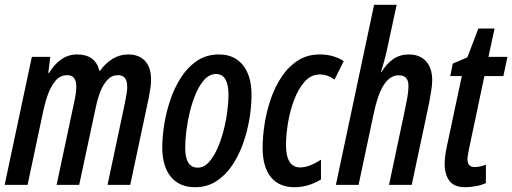

<svg xmlns="http://www.w3.org/2000/svg" viewBox="-23 -780 2161 810"><path d="M-3.4 0 111.3 -540H189L180.7 -472.2H184.1Q205.6 -508.8 235.6 -529.5Q265.6 -550.3 302.2 -550.3Q379.4 -550.3 396.5 -481H398.9Q421.4 -513.2 451.7 -531.7Q481.9 -550.3 518.6 -550.3Q563 -550.3 588.6 -523.2Q614.3 -496.1 614.3 -443.8Q614.3 -428.2 611.6 -408.7Q608.9 -389.2 605 -369.6L526.4 0H430.7L504.4 -347.7Q508.3 -366.7 511 -384.5Q513.7 -402.3 513.7 -414.1Q513.7 -462.9 474.6 -462.9Q448.7 -462.9 430.7 -443.6Q412.6 -424.3 400.9 -394.8Q389.2 -365.2 382.8 -335L311 0H215.8L291 -354Q298.8 -390.1 298.8 -415Q298.8 -462.9 260.7 -462.9Q230.5 -462.9 210 -438Q189.5 -413.1 176.5 -374Q163.6 -335 155.3 -292L93.3 0Z M799.8 9.8Q734.4 9.8 698 -33.9Q661.6 -77.6 661.6 -158.7Q661.6 -200.2 669.4 -251.7Q677.2 -303.2 694.6 -355.7Q711.9 -408.2 740 -452.1Q768.1 -496.1 807.9 -523.2Q847.7 -550.3 900.9 -550.3Q965.3 -550.3 1001.7 -505.4Q1038.1 -460.4 1038.1 -379.9Q1038.1 -331.1 1029.1 -277.3Q1020 -223.6 1001.7 -172.6Q983.4 -121.6 955.1 -80.3Q926.8 -39.1 888.2 -14.6Q849.6 9.8 799.8 9.8ZM810.5 -72.8Q835.4 -72.3 855.7 -93.3Q876 -114.3 891.8 -148.4Q907.7 -182.6 918.7 -223.6Q929.7 -264.6 935.3 -305.9Q940.9 -347.2 940.9 -381.3Q940.9 -422.4 928 -445.1Q915 -467.8 888.7 -467.8Q861.8 -467.8 840.8 -445.6Q819.8 -423.3 804.2 -387.5Q788.6 -351.6 778.3 -309.8Q768.1 -268.1 763.2 -227.8Q758.3 -187.5 758.3 -157.7Q758.3 -72.8 810.5 -72.8Z M1219.7 9.8Q1154.3 9.8 1119.6 -33Q1085 -75.7 1085 -156.2Q1085 -204.6 1093.5 -258.5Q1102.1 -312.5 1119.9 -364Q1137.7 -415.5 1166.3 -457.8Q1194.8 -500 1234.4 -525.1Q1273.9 -550.3 1326.2 -550.3Q1383.8 -550.3 1427.2 -522L1388.2 -444.3Q1358.9 -465.8 1326.2 -465.8Q1289.1 -465.8 1262.2 -435.5Q1235.4 -405.3 1217.8 -358.6Q1200.2 -312 1191.9 -261Q1183.6 -210 1183.6 -168.5Q1183.6 -73.7 1243.2 -73.7Q1281.2 -73.7 1331.1 -106.4V-22.9Q1310.1 -9.3 1280.8 0.2Q1251.5 9.8 1219.7 9.8Z M1394 0 1555.2 -759.8H1650.4L1610.4 -574.2Q1605.5 -550.3 1598.4 -524.7Q1591.3 -499 1584 -475.1H1585.9Q1607.4 -511.2 1636 -530.8Q1664.6 -550.3 1702.1 -550.3Q1747.6 -550.3 1773.9 -522Q1800.3 -493.7 1800.3 -441.4Q1800.3 -421.4 1795.7 -393.8Q1791 -366.2 1786.6 -341.8L1713.9 0H1618.2L1686.5 -322.8Q1691.9 -347.7 1696 -372.1Q1700.2 -396.5 1700.2 -418Q1700.2 -462.4 1659.2 -462.4Q1624 -462.4 1597.9 -424.6Q1571.8 -386.7 1553.2 -299.3L1489.7 0Z M1939.9 9.8Q1893.1 9.8 1873 -17.1Q1853 -43.9 1853 -88.9Q1853 -120.6 1862.8 -165.5L1925.3 -459H1876.5L1887.2 -511.7L1948.7 -538.1L1995.1 -659.7H2063.5L2037.6 -540H2117.7L2100.6 -459H2020.5L1956.5 -155.8Q1953.6 -141.6 1951.4 -129.2Q1949.2 -116.7 1949.2 -107.9Q1949.2 -75.2 1979 -75.2Q1987.3 -75.2 2000.7 -77.6Q2014.2 -80.1 2026.9 -85.4V-7.8Q2007.8 1.5 1983.4 5.6Q1959 9.8 1939.9 9.8Z"/></svg>

Font: Open Sans Condensed SemiBold
Style: Italic
Weight: 600
Width: 3
Italic angle: -12°
Designer: Monotype Design Team
Foundry: Monotype Imaging Inc.
Version: Version 3.000; ttfautohint (v1.8.4)